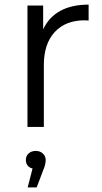

<svg xmlns="http://www.w3.org/2000/svg" viewBox="-20 -550 441 832"><path d="M364 -530V-461L347 -462Q264 -462 217 -411Q170 -360 170 -268V0H99V-526H167V-423Q192 -476 241.5 -503Q291 -530 364 -530ZM178 143Q178 163 167 188L139 262H100L121 180Q107 177 99.5 167Q92 157 92 143Q92 126 104 115Q116 104 135 104Q154 104 166 115.5Q178 127 178 143Z"/></svg>

Font: APTA Sans Regular
Style: Regular
Weight: 400
Version: Version 7.200